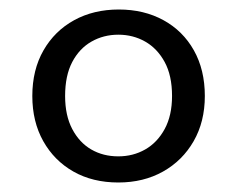

<svg xmlns="http://www.w3.org/2000/svg" viewBox="-20 -732 499 404"><path d="M229 -348Q175 -348 134.5 -371Q94 -394 71 -435Q48 -476 48 -530Q48 -585 71.5 -626Q95 -667 136 -689.5Q177 -712 230 -712Q283 -712 324 -689.5Q365 -667 388 -626Q411 -585 411 -530Q411 -476 387.5 -435Q364 -394 323 -371Q282 -348 229 -348ZM229 -403Q260 -403 285.5 -417.5Q311 -432 326.5 -460.5Q342 -489 342 -530Q342 -573 326.5 -601.5Q311 -630 285.5 -644.5Q260 -659 229 -659Q198 -659 172.5 -644.5Q147 -630 132 -601.5Q117 -573 117 -530Q117 -489 132 -460.5Q147 -432 172 -417.5Q197 -403 229 -403Z"/></svg>

Font: DM Sans 16pt
Style: Regular
Weight: 400
Version: Version 4.004;gftools[0.9.30]